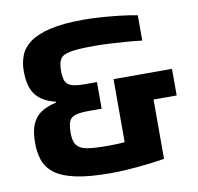

<svg xmlns="http://www.w3.org/2000/svg" viewBox="-79 -778 893 867"><g transform="rotate(-10 368.0 -344.0)"><path d="M361 8Q258 8 195.5 -6.5Q133 -21 101 -47.5Q69 -74 58 -109Q47 -144 47 -184Q47 -240 61.5 -272.5Q76 -305 103.5 -322.5Q131 -340 172 -349V-353Q112 -367 82.5 -403.5Q53 -440 53 -515Q53 -553 66 -586Q79 -619 112.5 -643.5Q146 -668 206 -682Q266 -696 360 -696Q396 -696 439.5 -693Q483 -690 526 -685Q569 -680 604 -673V-557Q572 -561 533.5 -564Q495 -567 457 -569Q419 -571 389 -571Q314 -571 277.5 -564.5Q241 -558 230 -540Q219 -522 219 -488Q219 -459 225 -441.5Q231 -424 251 -416Q271 -408 313 -408H370V-286H313Q270 -286 248.5 -279Q227 -272 220 -253.5Q213 -235 213 -201Q213 -164 226.5 -146Q240 -128 272 -122Q304 -116 361 -116Q383 -116 404 -116.5Q425 -117 446 -119V-408H714V-286H608V-14Q572 -8 528.5 -3Q485 2 441.5 5Q398 8 361 8Z"/></g></svg>

Font: Saira
Style: Bold
Weight: 700
Designer: Hector Gatti with collaboration of the Omnibus-Type team
Foundry: Omnibus-Type
Version: Version 1.100; ttfautohint (v1.8.3)